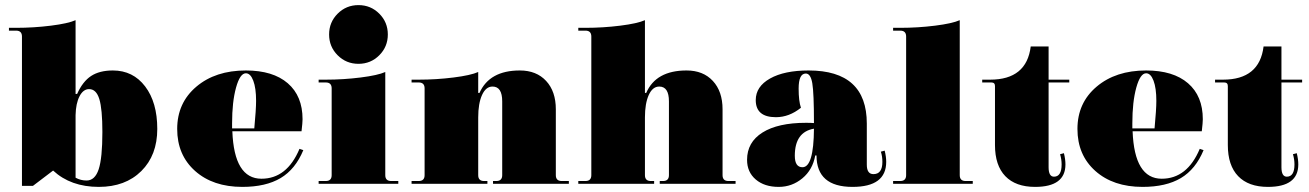

<svg xmlns="http://www.w3.org/2000/svg" viewBox="-20 -720 5128 752"><path d="M367 12Q257 12 188 -52L109 8H66V-577Q66 -600 43 -600H15V-611H43Q112 -611 179.5 -619.5Q247 -628 276 -641V-352H282Q304 -401 337 -422.5Q370 -444 422 -444Q501 -444 548.5 -381.5Q596 -319 596 -215Q596 -112 533.5 -50Q471 12 367 12ZM319 -13Q352 -13 366.5 -57Q381 -101 381 -203Q381 -293 369 -332Q357 -371 329 -371Q306 -371 291.5 -343Q277 -315 276 -269V-24Q296 -13 319 -13Z M929 12Q814 12 744 -50.5Q674 -113 674 -215Q674 -317 749 -380.5Q824 -444 943 -444Q1049 -444 1107 -394Q1165 -344 1165 -253Q1165 -240 1161 -206H890Q897 -20 1004 -20Q1104 -20 1153 -137L1168 -132Q1137 -57 1079 -22.5Q1021 12 929 12ZM889 -237V-217H976Q983 -291 983 -325Q983 -375 972 -404Q961 -433 943 -433Q920 -433 904.5 -377Q889 -321 889 -237Z M1465.5 -503.5Q1432 -470 1384 -470Q1336 -470 1302.5 -503.5Q1269 -537 1269 -585Q1269 -633 1302.5 -666.5Q1336 -700 1384 -700Q1432 -700 1465.5 -666.5Q1499 -633 1499 -585Q1499 -537 1465.5 -503.5ZM1228 0V-11H1256Q1279 -11 1279 -34V-374Q1279 -397 1256 -397H1228V-408H1256Q1325 -408 1392.5 -416.5Q1460 -425 1489 -438V-34Q1489 -11 1512 -11H1540V0Z M1592 0V-11H1620Q1643 -11 1643 -34V-374Q1643 -397 1620 -397H1592V-408H1620Q1689 -408 1756.5 -416.5Q1824 -425 1853 -438V-356H1858Q1897 -444 2016 -444Q2081 -444 2119 -403Q2157 -362 2157 -292V-34Q2157 -11 2180 -11H2208V0H1911V-11H1924Q1947 -11 1947 -34V-323Q1947 -381 1909 -381Q1883 -381 1868 -348Q1853 -315 1853 -260V-34Q1853 -11 1876 -11H1889V0Z M2245 0V-11H2273Q2296 -11 2296 -34V-577Q2296 -600 2273 -600H2245V-611H2273Q2342 -611 2409.5 -619.5Q2477 -628 2506 -641V-356H2511Q2549 -444 2669 -444Q2734 -444 2772 -403Q2810 -362 2810 -292V-34Q2810 -11 2833 -11H2861V0H2564V-11H2577Q2600 -11 2600 -34V-323Q2600 -381 2562 -381Q2536 -381 2521 -348Q2506 -315 2506 -260V-34Q2506 -11 2529 -11H2542V0Z M3030 12Q2974 12 2940 -17Q2906 -46 2906 -94Q2906 -163 2966.5 -201Q3027 -239 3137 -239Q3157 -239 3168 -238Q3168 -356 3161.5 -394Q3155 -432 3136 -432Q3108 -432 3108 -373Q3108 -324 3117 -298Q3071 -261 3019 -261Q2940 -261 2940 -328Q2940 -381 2996 -412.5Q3052 -444 3147 -444Q3375 -444 3375 -236V-75Q3375 -38 3401 -38Q3436 -38 3436 -86Q3436 -108 3430 -126L3445 -130Q3451 -106 3451 -86Q3451 12 3319 12Q3178 12 3178 -111H3173Q3163 -55 3122.5 -21.5Q3082 12 3030 12ZM3093 -110Q3093 -65 3123 -65Q3167 -65 3168 -216Q3093 -203 3093 -110Z M3478 0V-11H3506Q3529 -11 3529 -34V-577Q3529 -600 3506 -600H3478V-611H3506Q3575 -611 3642.5 -619.5Q3710 -628 3739 -641V-34Q3739 -11 3762 -11H3790V0Z M4034 12Q3958 12 3917.5 -30Q3877 -72 3877 -152V-383Q3877 -397 3863 -397H3827V-408H3858Q4001 -408 4017 -538H4087V-408H4168V-397H4087V-65Q4087 -28 4108 -28Q4138 -28 4138 -76Q4138 -96 4132 -116L4147 -120Q4153 -96 4153 -76Q4153 12 4034 12Z M4455 12Q4340 12 4270 -50.5Q4200 -113 4200 -215Q4200 -317 4275 -380.5Q4350 -444 4469 -444Q4575 -444 4633 -394Q4691 -344 4691 -253Q4691 -240 4687 -206H4416Q4423 -20 4530 -20Q4630 -20 4679 -137L4694 -132Q4663 -57 4605 -22.5Q4547 12 4455 12ZM4415 -237V-217H4502Q4509 -291 4509 -325Q4509 -375 4498 -404Q4487 -433 4469 -433Q4446 -433 4430.5 -377Q4415 -321 4415 -237Z M4946 12Q4870 12 4829.5 -30Q4789 -72 4789 -152V-383Q4789 -397 4775 -397H4739V-408H4770Q4913 -408 4929 -538H4999V-408H5080V-397H4999V-65Q4999 -28 5020 -28Q5050 -28 5050 -76Q5050 -96 5044 -116L5059 -120Q5065 -96 5065 -76Q5065 12 4946 12Z"/></svg>

Font: Arapey Black-Display
Style: Regular
Weight: 900
Designer: Eduardo Rodriguez Tunni
Foundry: Eduardo Rodriguez Tunni
Version: Version 4.000